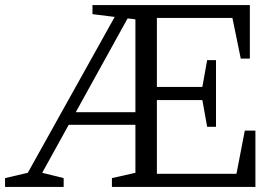

<svg xmlns="http://www.w3.org/2000/svg" viewBox="-27 -740 1093 760"><path d="M793 -238H828V-502H793L774 -396H594V-669H893L926 -508H962V-720H339V-684L427 -673L83 -56L-7 -35V0H225V-35L140 -56L245 -246H509V-56L416 -35V0H984V-223H942L909 -52H594V-344H774ZM509 -663V-296H273L478 -667Q487 -666 494 -665.5Q501 -665 509 -663Z"/></svg>

Font: GradeGX
Style: Regular
Weight: 100
Width: 1
Designer: Adam Twardoch
Foundry: Adam Twardoch
Version: Version 2.002; DEVELOPMENT